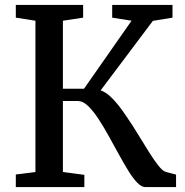

<svg xmlns="http://www.w3.org/2000/svg" viewBox="-20 -763 753 783"><path d="M44.5 0V-51.5L124.5 -61.5V-678.5L44.5 -691V-743H319V-691L236.5 -678.5V-401H322.5L516.5 -678.5L437.5 -691V-743H683.5V-691L603.5 -678L390.5 -394.5Q410 -387.5 427.5 -371.8Q445 -356 462 -334.8Q479 -313.5 495.5 -288.5Q520 -253 543.2 -214.8Q566.5 -176.5 587.5 -143Q608.5 -109.5 626.2 -87.2Q644 -65 657.5 -61.5L698 -51V0H572.5Q557 0 539.2 -18.5Q521.5 -37 502.5 -68Q483.5 -99 463.2 -136Q443 -173 423 -209Q402 -247 380.8 -279.2Q359.5 -311.5 338.8 -331.2Q318 -351 298.5 -351H236.5V-61.5L324 -50V0Z"/></svg>

Font: Merriweather 20pt Medium
Style: Regular
Weight: 500
Version: Version 2.100